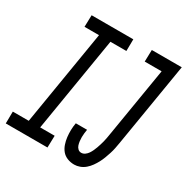

<svg xmlns="http://www.w3.org/2000/svg" viewBox="-206 -880 1006 1033"><g transform="rotate(30 296.5 -363.5)"><path d="M-38 0 -37 -74H62L159 -662H69L71 -735H330L329 -662H230L133 -74H223L221 0ZM391 8Q368 8 348 0Q328 -8 315 -23.5Q302 -39 295 -59.5Q288 -80 285.5 -101.5Q283 -123 283.5 -145Q284 -167 288 -189H358Q356 -177 354.5 -165Q353 -153 353 -140.5Q353 -128 354.5 -116Q356 -104 359.5 -93Q363 -82 371.5 -74Q380 -66 392 -66Q404 -66 414.5 -73.5Q425 -81 432 -91.5Q439 -102 444 -113Q449 -124 453 -135Q457 -146 460.5 -157.5Q464 -169 467 -180.5Q470 -192 472 -203.5Q474 -215 476 -227L548 -662H443L445 -735H631L545 -215Q542 -197 538.5 -179.5Q535 -162 529.5 -145Q524 -128 517.5 -110.5Q511 -93 502.5 -77Q494 -61 483 -45.5Q472 -30 457.5 -17.5Q443 -5 425.5 1.5Q408 8 391 8Z"/></g></svg>

Font: Iosevka Curly Slab Extended
Style: Italic
Weight: 400
Width: 7
Italic angle: -9°
Monospace: yes
Designer: Belleve Invis
Foundry: Belleve Invis
Version: Version 11.1.0; ttfautohint (v1.8.3)